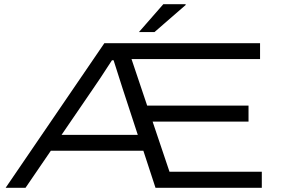

<svg xmlns="http://www.w3.org/2000/svg" viewBox="-20 -891 1345 911"><path d="M639.2 -738.8 754.9 -871.1H860.8V-867.2L712.9 -738.8ZM6.8 0 475.1 -686H1213.9V-610.8H604L678.2 -390.1H1159.2V-314H704.1L784.2 -76.2H1222.2V0H717.8L660.2 -175.8H221.2L101.1 0ZM272 -251H633.8L562 -470.2Q557.6 -482.9 519 -605H511.2Q450.7 -511.2 421.9 -470.2Z"/></svg>

Font: Archivo Expanded Light
Style: Regular
Weight: 300
Width: 7
Designer: Hector Gatti
Foundry: Omnibus-Type
Version: Version 2.001